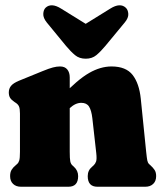

<svg xmlns="http://www.w3.org/2000/svg" viewBox="-20 -711 616 731"><path d="M245.5 -416.5V-133Q245.5 -107 247.5 -97Q249.5 -87 255.5 -81.5L261.5 -76Q277.5 -61.5 277.5 -40.5Q277.5 0 240.5 0H60Q41 0 29.8 -10.8Q18.5 -21.5 18.5 -40.5Q18.5 -55 24 -64.2Q29.5 -73.5 40 -82L45 -86.5Q50.5 -91 53.2 -99.8Q56 -108.5 56 -133V-278.5Q56 -298 52.2 -306Q48.5 -314 40 -319.5L35.5 -322.5Q23.5 -330.5 18.5 -338.5Q13.5 -346.5 13.5 -359Q13.5 -373.5 22 -384Q30.5 -394.5 52 -403.5L141.5 -440Q167 -450.5 181.5 -454.2Q196 -458 208.5 -458Q227 -458 236.2 -446.5Q245.5 -435 245.5 -416.5ZM229.5 -284.5 196.5 -325 216 -345.5Q275.5 -408 319 -433Q362.5 -458 404.5 -458Q459.5 -458 484.8 -425.8Q510 -393.5 516 -335L536.5 -133Q539 -109 540.8 -100.2Q542.5 -91.5 547.5 -86.5L552.5 -82Q562.5 -73 568.5 -64Q574.5 -55 574.5 -40.5Q574.5 -21.5 563.2 -10.8Q552 0 533 0H351Q314 0 314 -40.5Q314 -62.5 330.5 -76L336.5 -81.5Q342.5 -87 345.8 -96Q349 -105 346.5 -128L331.5 -261.5Q328 -291 319 -305.2Q310 -319.5 289.5 -319.5Q278.5 -319.5 267.5 -314.5Q256.5 -309.5 244 -298ZM349.5 -593.5 213 -678Q194 -690 179 -690.8Q164 -691.5 153.5 -681.5Q145.5 -673.5 144.8 -658.2Q144 -643 158 -625.5L231.5 -536Q249.5 -514.5 265.8 -501Q282 -487.5 306.5 -487.5Q330.5 -487.5 346.8 -501Q363 -514.5 381 -536L455 -625.5Q469.5 -643 468.5 -658.2Q467.5 -673.5 459 -681.5Q448.5 -691.5 433.5 -690.8Q418.5 -690 399.5 -678L263 -593.5Z"/></svg>

Font: Fraunces 144pt S100 Black
Style: Regular
Weight: 900
Version: Version 1.000